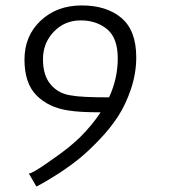

<svg xmlns="http://www.w3.org/2000/svg" viewBox="-20 -682 641 706"><path d="M481 -471Q481 -413 462 -356Q443 -299 415 -255.5Q387 -212 347 -170Q307 -128 274 -101Q241 -74 202 -48Q149 -14 114 4L86 -44Q98 -44 153.5 -82.5Q209 -121 231.5 -139.5Q254 -158 274 -177Q320 -223 350 -269Q271 -269 230 -276Q158 -287 114 -331.5Q70 -376 70 -463Q70 -550 129.5 -606Q189 -662 280.5 -662Q372 -662 426.5 -616Q481 -570 481 -471ZM381 -324Q413 -393 413 -467.5Q413 -542 374 -574.5Q335 -607 276.5 -607Q218 -607 178 -565.5Q138 -524 138 -464Q138 -404 167 -370.5Q196 -337 242 -331Q278 -324 381 -324Z"/></svg>

Font: Antic Slab
Style: Regular
Weight: 400
Designer: Santiago Orozco
Foundry: Santiago Orozco
Version: Version 001.001